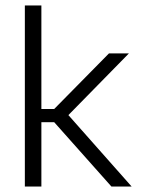

<svg xmlns="http://www.w3.org/2000/svg" viewBox="-20 -683 521 703"><path d="M462 0H388L178.5 -235.5H123.5V-284H178.5L379 -487.5H452L222.5 -253.5V-270.5ZM131.5 0H71V-663H131.5Z"/></svg>

Font: Anek Malayalam Medium Light
Style: Regular
Weight: 300
Version: Version 1.003